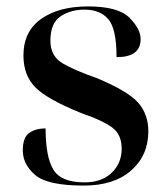

<svg xmlns="http://www.w3.org/2000/svg" viewBox="-20 -568 519 598"><path d="M241 10Q335 10 388.5 -37Q442 -84 442 -159Q442 -212 410.5 -248Q379 -284 281 -325Q214 -348 175.5 -370.5Q137 -393 137 -441Q137 -496 168.5 -517Q200 -538 243 -538Q292 -538 317.5 -508Q343 -478 343 -390Q418 -390 418 -446Q418 -478 383 -513Q348 -548 254 -548Q163 -548 108 -509Q53 -470 53 -395Q53 -333 90.5 -295.5Q128 -258 235 -215Q297 -194 328 -172Q359 -150 359 -105Q359 -60 328 -30Q297 0 243 0Q170 0 146 -40Q122 -80 122 -168Q90 -168 70.5 -153.5Q51 -139 51 -100Q51 -56 89.5 -23Q128 10 241 10Z"/></svg>

Font: Noto Serif Display Semi
Style: Regular
Weight: 600
Designer: Monotype Design Team
Foundry: Monotype Imaging Inc.
Version: Version 1.900